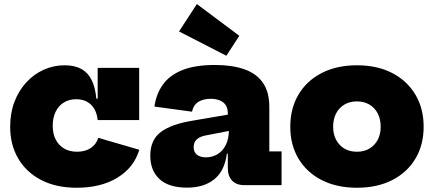

<svg xmlns="http://www.w3.org/2000/svg" viewBox="-20 -892 2088 925"><path d="M349 12.5Q251 12.5 179 -24.5Q107 -61.5 68 -127.8Q29 -194 29 -281.5Q29 -348 49.8 -402Q70.5 -456 107 -495.5Q143.5 -535 191 -556.2Q238.5 -577.5 291.5 -577.5Q340 -577.5 372.2 -559.5Q404.5 -541.5 422 -505.5Q439.5 -469.5 444 -416.5H485.5L450.5 -313.5Q447.5 -345 434 -367.8Q420.5 -390.5 398.5 -402.2Q376.5 -414 347 -414Q313 -414 287.5 -398.2Q262 -382.5 248 -353.5Q234 -324.5 234 -286.5Q234 -248 248.2 -220Q262.5 -192 288.8 -176.5Q315 -161 351.5 -161Q391 -161 417.8 -179.2Q444.5 -197.5 453.5 -228L651 -170.5Q626 -85.5 546.5 -36.5Q467 12.5 349 12.5ZM450.5 -313.5V-565H650.5V-313.5Z M928.5 -872.5 1133 -719.5 1070.5 -623.5 842.5 -740.5ZM1157 0Q1119 0 1098.2 -21.8Q1077.5 -43.5 1077.5 -83.5V-191L1090 -211L1083 -269L1077.5 -298.5V-346Q1077.5 -371 1067 -386.2Q1056.5 -401.5 1037.8 -408.8Q1019 -416 995 -416Q960.5 -416 936.5 -401.8Q912.5 -387.5 905 -354L724 -378.5Q732.5 -439.5 765 -484.8Q797.5 -530 858.8 -554.5Q920 -579 1015.5 -579Q1096.5 -579 1155.2 -559Q1214 -539 1245.8 -494.5Q1277.5 -450 1277.5 -376.5V-162.5H1336.5V0ZM881.5 12Q793 12 748.5 -29.2Q704 -70.5 704 -142Q704 -218 754.8 -256Q805.5 -294 907 -310.5L1105.5 -344.5V-265.5L976 -240.5Q943 -235 928 -220.5Q913 -206 913 -183.5Q913 -159 929 -146.5Q945 -134 972.5 -134Q1002.5 -134 1027.5 -148.8Q1052.5 -163.5 1067.8 -193.5Q1083 -223.5 1083 -269L1107 -151.5H1073Q1062 -68 1012 -28Q962 12 881.5 12Z M1699.5 12.5Q1602 12.5 1529.8 -24.5Q1457.5 -61.5 1418 -127.8Q1378.5 -194 1378.5 -281.5Q1378.5 -369.5 1418 -436.2Q1457.5 -503 1529.8 -540.2Q1602 -577.5 1699.5 -577.5Q1797.5 -577.5 1869.5 -540.2Q1941.5 -503 1981.2 -436.2Q2021 -369.5 2021 -281.5Q2021 -194 1981.5 -127.8Q1942 -61.5 1869.8 -24.5Q1797.5 12.5 1699.5 12.5ZM1699.5 -161Q1734 -161 1759.8 -176.2Q1785.5 -191.5 1799.8 -218.5Q1814 -245.5 1814 -281.5Q1814 -318 1799.8 -345.5Q1785.5 -373 1759.8 -388.2Q1734 -403.5 1699.5 -403.5Q1665 -403.5 1639.2 -388.2Q1613.5 -373 1599.2 -345.5Q1585 -318 1585 -281.5Q1585 -245.5 1599.2 -218.5Q1613.5 -191.5 1639.2 -176.2Q1665 -161 1699.5 -161Z"/></svg>

Font: Hepta Slab ExtraBold
Style: Regular
Weight: 800
Designer: Michael LaGattuta
Foundry: Michael LaGattuta
Version: Version 1.102